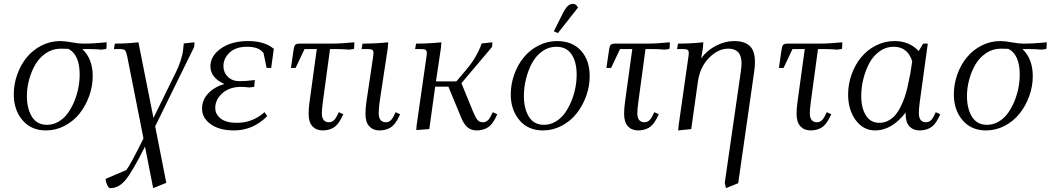

<svg xmlns="http://www.w3.org/2000/svg" viewBox="-20 -663 5395 986"><path d="M50.8 -178.2Q50.8 -231 68.6 -280.8Q86.4 -330.6 117.4 -368.4Q148.4 -406.2 193.4 -429.2Q238.3 -452.1 289.1 -452.1Q313 -452.1 348.1 -445.6Q383.3 -439 407.2 -439Q462.9 -439 527.8 -445.8L526.9 -418L524.9 -411.1L500 -408.2Q473.1 -411.1 431.2 -411.1H402.8Q456.1 -360.8 456.1 -272Q456.1 -219.2 437.7 -168.9Q419.4 -118.7 388.2 -79.6Q356.9 -40.5 311.8 -16.8Q266.6 6.8 215.8 6.8Q140.1 6.8 95.5 -45.7Q50.8 -98.1 50.8 -178.2ZM118.2 -169.9Q118.2 -105.5 143.8 -63.7Q169.4 -22 221.2 -22Q252.9 -22 280.8 -38.3Q308.6 -54.7 327.9 -81.3Q347.2 -107.9 361.3 -141.8Q375.5 -175.8 382.3 -211.2Q389.2 -246.6 389.2 -279.8Q389.2 -381.8 331.1 -412.1Q316.9 -413.1 292 -413.1Q251 -413.1 217 -390.6Q183.1 -368.2 162.1 -332.5Q141.1 -296.9 129.6 -254.4Q118.2 -211.9 118.2 -169.9Z M522 255.9 628.9 210Q651.4 180.7 716.8 47.9L633.8 -371.1Q628.9 -396 622.8 -403.6Q616.7 -411.1 595.7 -411.1H564.9L569.8 -439Q630.9 -439 690.9 -445.8L768.1 -57.1L882.8 -291Q898.9 -323.2 908 -353Q917 -382.8 919.4 -398.9Q921.9 -415 923.8 -439.9L979 -445.8L977.1 -421.9L776.9 -14.2L834 275.9L766.6 303.2L724.6 89.8Q661.6 215.3 626.2 259.3Q590.8 303.2 546.9 303.2Q538.1 303.2 530.8 287.8Q523.4 272.5 522 255.9Z M1017.6 -105Q1017.6 -150.4 1049.6 -183.6Q1081.5 -216.8 1132.3 -231.9Q1098.1 -246.1 1079.3 -269.5Q1060.5 -293 1060.5 -321.8Q1060.5 -376 1114.7 -414.1Q1168.9 -452.1 1254.4 -452.1Q1338.9 -452.1 1386.2 -412.1L1372.6 -314H1349.1L1333.5 -390.1Q1310.5 -422.9 1249.5 -422.9Q1190.9 -422.9 1159.2 -393.1Q1127.4 -363.3 1127.4 -323.2Q1127.4 -291 1150.1 -268.6Q1172.9 -246.1 1210.4 -246.1Q1244.1 -246.1 1288.6 -252L1286.1 -224.1L1285.2 -216.8L1260.3 -213.9Q1234.9 -216.8 1217.3 -216.8Q1158.2 -216.8 1121.8 -184.1Q1085.4 -151.4 1085.4 -108.9Q1085.4 -76.2 1113.5 -54.2Q1141.6 -32.2 1196.3 -32.2Q1277.8 -32.2 1338.4 -86.9L1352.5 -66.9Q1279.8 6.8 1181.2 6.8Q1106.9 6.8 1062.3 -25.1Q1017.6 -57.1 1017.6 -105Z M1474.1 -314 1488.3 -411.1Q1490.7 -427.2 1496.6 -433.1Q1502.4 -439 1519 -439H1679.2Q1734.9 -439 1799.8 -445.8L1798.8 -418L1796.9 -411.1L1772 -408.2Q1745.1 -411.1 1703.1 -411.1H1674.8L1638.2 -141.1Q1632.8 -100.6 1632.8 -82Q1632.8 -35.2 1669.9 -35.2Q1693.8 -35.2 1709 -64.9L1720.2 -86.9L1743.2 -76.2L1731.9 -54.2Q1713.9 -19 1690.4 -6.1Q1667 6.8 1637.2 6.8Q1604.5 6.8 1584.7 -14.2Q1564.9 -35.2 1564.9 -78.1Q1564.9 -107.9 1569.8 -141.1L1606.9 -411.1H1543.9L1498 -314Z M1836.9 -411.1 1841.8 -439Q1910.6 -439 1973.6 -445.8L1971.7 -418L1929.7 -141.1Q1924.8 -104.5 1924.8 -82Q1924.8 -35.2 1961.9 -35.2Q1985.8 -35.2 2001 -64.9L2011.7 -86.9L2034.7 -76.2L2023.9 -54.2Q2005.9 -19 1982.2 -6.1Q1958.5 6.8 1928.7 6.8Q1896 6.8 1876.5 -14.2Q1856.9 -35.2 1856.9 -78.1Q1856.9 -107.9 1861.8 -141.1L1895 -363.8Q1897.9 -380.9 1897.9 -391.1Q1897.9 -402.8 1891.6 -407Q1885.3 -411.1 1867.7 -411.1Z M2111.8 -411.1 2116.7 -439Q2183.6 -439 2246.6 -445.8L2244.6 -418L2218.8 -245.1H2323.7L2375.5 -306.2Q2429.7 -370.6 2453.6 -439.9L2508.8 -445.8L2506.8 -421.9L2349.6 -235.8L2410.6 -86.9Q2422.9 -57.6 2432.9 -46.4Q2442.9 -35.2 2460.9 -35.2Q2484.4 -35.2 2499.5 -64.9L2510.7 -86.9L2533.7 -76.2L2522.9 -54.2Q2504.9 -19 2481.2 -6.1Q2457.5 6.8 2427.7 6.8Q2401.4 6.8 2382.6 -7.8Q2363.8 -22.5 2349.6 -56.2L2282.7 -217.8H2214.8L2184.6 0L2117.7 4.9L2119.6 -20L2168.9 -363.8Q2171.9 -380.9 2171.9 -391.1Q2171.9 -402.8 2165.5 -407Q2159.2 -411.1 2141.6 -411.1Z M2603 -178.2Q2603 -231 2620.8 -280.8Q2638.7 -330.6 2669.7 -368.4Q2700.7 -406.2 2745.6 -429.2Q2790.5 -452.1 2841.3 -452.1Q2918.9 -452.1 2963.6 -402.8Q3008.3 -353.5 3008.3 -272Q3008.3 -219.2 2990 -168.9Q2971.7 -118.7 2940.4 -79.6Q2909.2 -40.5 2864 -16.8Q2818.8 6.8 2768.1 6.8Q2692.4 6.8 2647.7 -45.7Q2603 -98.1 2603 -178.2ZM2670.4 -169.9Q2670.4 -105.5 2696 -63.7Q2721.7 -22 2773.4 -22Q2805.2 -22 2833 -38.3Q2860.8 -54.7 2880.1 -81.3Q2899.4 -107.9 2913.6 -141.8Q2927.7 -175.8 2934.6 -211.2Q2941.4 -246.6 2941.4 -279.8Q2941.4 -344.7 2915.3 -383.8Q2889.2 -422.9 2836.4 -422.9Q2797.4 -422.9 2764.9 -399.7Q2732.4 -376.5 2712.4 -339.4Q2692.4 -302.2 2681.4 -258.3Q2670.4 -214.4 2670.4 -169.9ZM2824.2 -502 2870.1 -594.2Q2883.8 -621.1 2895.8 -632.1Q2907.7 -643.1 2923.3 -643.1Q2939 -643.1 2948.2 -624L2845.2 -493.2Z M3094.2 -314 3108.4 -411.1Q3110.8 -427.2 3116.7 -433.1Q3122.6 -439 3139.2 -439H3299.3Q3355 -439 3419.9 -445.8L3418.9 -418L3417 -411.1L3392.1 -408.2Q3365.2 -411.1 3323.2 -411.1H3294.9L3258.3 -141.1Q3252.9 -100.6 3252.9 -82Q3252.9 -35.2 3290 -35.2Q3314 -35.2 3329.1 -64.9L3340.3 -86.9L3363.3 -76.2L3352.1 -54.2Q3334 -19 3310.5 -6.1Q3287.1 6.8 3257.3 6.8Q3224.6 6.8 3204.8 -14.2Q3185.1 -35.2 3185.1 -78.1Q3185.1 -107.9 3189.9 -141.1L3227.1 -411.1H3164.1L3118.2 -314Z M3457 -411.1 3461.9 -439Q3528.8 -439 3591.8 -445.8L3589.8 -418L3581.1 -363.8Q3611.3 -404.8 3657.5 -428.5Q3703.6 -452.1 3750 -452.1Q3802.7 -452.1 3829.8 -427.5Q3856.9 -402.8 3856.9 -345.2Q3856.9 -320.3 3853 -294.9L3771 277.8L3708 303.2L3702.1 274.9L3783.7 -290Q3788.1 -324.2 3788.1 -334Q3788.1 -358.9 3782.2 -375.5Q3776.4 -392.1 3765.4 -399.9Q3754.4 -407.7 3743.7 -410.4Q3732.9 -413.1 3718.8 -413.1Q3668 -413.1 3621.3 -366Q3574.7 -318.8 3564 -244.1L3529.8 0L3462.9 6.8L3464.8 -17.1L3514.2 -363.8Q3517.1 -380.9 3517.1 -391.1Q3517.1 -402.8 3510.7 -407Q3504.4 -411.1 3486.8 -411.1Z M3980 -314 3994.1 -411.1Q3996.6 -427.2 4002.4 -433.1Q4008.3 -439 4024.9 -439H4185.1Q4240.7 -439 4305.7 -445.8L4304.7 -418L4302.7 -411.1L4277.8 -408.2Q4251 -411.1 4209 -411.1H4180.7L4144 -141.1Q4138.7 -100.6 4138.7 -82Q4138.7 -35.2 4175.8 -35.2Q4199.7 -35.2 4214.8 -64.9L4226.1 -86.9L4249 -76.2L4237.8 -54.2Q4219.7 -19 4196.3 -6.1Q4172.9 6.8 4143.1 6.8Q4110.4 6.8 4090.6 -14.2Q4070.8 -35.2 4070.8 -78.1Q4070.8 -107.9 4075.7 -141.1L4112.8 -411.1H4049.8L4003.9 -314Z M4335.4 -178.2Q4335.4 -231 4353.3 -280.8Q4371.1 -330.6 4402.1 -368.4Q4433.1 -406.2 4478 -429.2Q4522.9 -452.1 4573.7 -452.1Q4649.9 -452.1 4697.8 -400.9L4720.7 -439H4744.6L4703.6 -141.1Q4698.7 -104.5 4698.7 -82Q4698.7 -35.2 4735.8 -35.2Q4759.8 -35.2 4774.9 -64.9L4785.6 -86.9L4808.6 -76.2L4797.9 -54.2Q4779.8 -19 4756.1 -6.1Q4732.4 6.8 4702.6 6.8Q4669.9 6.8 4650.4 -13.9Q4630.9 -34.7 4630.9 -76.2V-85Q4559.6 6.8 4474.6 6.8Q4413.1 6.8 4374.3 -46.1Q4335.4 -99.1 4335.4 -178.2ZM4402.8 -169.9Q4402.8 -108.4 4426.8 -70.3Q4450.7 -32.2 4495.6 -32.2Q4519 -32.2 4539.3 -42.2Q4559.6 -52.2 4574.7 -68.6Q4589.8 -85 4602.8 -110.1Q4615.7 -135.3 4624.8 -160.9Q4633.8 -186.5 4641.6 -220.7Q4649.4 -254.9 4654.5 -283.4Q4659.7 -312 4664.6 -348.1Q4641.6 -422.9 4568.8 -422.9Q4529.8 -422.9 4497.3 -399.7Q4464.8 -376.5 4444.8 -339.4Q4424.8 -302.2 4413.8 -258.3Q4402.8 -214.4 4402.8 -169.9Z M4878.4 -178.2Q4878.4 -231 4896.2 -280.8Q4914.1 -330.6 4945.1 -368.4Q4976.1 -406.2 5021 -429.2Q5065.9 -452.1 5116.7 -452.1Q5140.6 -452.1 5175.8 -445.6Q5210.9 -439 5234.9 -439Q5290.5 -439 5355.5 -445.8L5354.5 -418L5352.5 -411.1L5327.6 -408.2Q5300.8 -411.1 5258.8 -411.1H5230.5Q5283.7 -360.8 5283.7 -272Q5283.7 -219.2 5265.4 -168.9Q5247.1 -118.7 5215.8 -79.6Q5184.6 -40.5 5139.4 -16.8Q5094.2 6.8 5043.5 6.8Q4967.8 6.8 4923.1 -45.7Q4878.4 -98.1 4878.4 -178.2ZM4945.8 -169.9Q4945.8 -105.5 4971.4 -63.7Q4997.1 -22 5048.8 -22Q5080.6 -22 5108.4 -38.3Q5136.2 -54.7 5155.5 -81.3Q5174.8 -107.9 5189 -141.8Q5203.1 -175.8 5210 -211.2Q5216.8 -246.6 5216.8 -279.8Q5216.8 -381.8 5158.7 -412.1Q5144.5 -413.1 5119.6 -413.1Q5078.6 -413.1 5044.7 -390.6Q5010.7 -368.2 4989.7 -332.5Q4968.8 -296.9 4957.3 -254.4Q4945.8 -211.9 4945.8 -169.9Z"/></svg>

Font: Dihjauti S
Style: Italic
Weight: 400
Italic angle: -9°
Designer: T. Christopher White
Version: Version 3.0.0